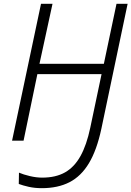

<svg xmlns="http://www.w3.org/2000/svg" viewBox="-20 -734 686 1002"><path d="M198 248Q161 248 130 241Q99 234 78 226L79 167Q102 177 136 185Q170 193 200 193Q271 193 319.5 165.5Q368 138 400 80.5Q432 23 451 -67L510 -347H175L103 0H43L194 -714H254L186 -401H522L588 -714H646L509 -62Q485 50 444 118Q403 186 342.5 217Q282 248 198 248Z"/></svg>

Font: Noto Sans Display Light
Style: Italic
Weight: 300
Italic angle: -12°
Designer: Monotype Design Team
Foundry: Monotype Imaging Inc.
Version: Version 2.003